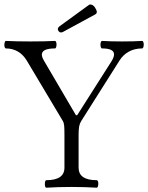

<svg xmlns="http://www.w3.org/2000/svg" viewBox="-33 -852 675 875"><path d="M171.4 -13.2Q171.4 -20.5 173.1 -25.6Q174.8 -30.8 177.7 -30.8Q260.7 -30.8 260.7 -87.9V-236.8Q260.7 -265.1 259.5 -278.8Q258.3 -292.5 252.9 -301.3L89.4 -575.2Q72.8 -603 48.3 -617.2Q23.9 -631.3 -6.3 -631.3Q-9.3 -631.3 -11.2 -636Q-13.2 -640.6 -13.2 -647Q-13.2 -654.3 -11.2 -659.9Q-9.3 -665.5 -6.3 -665.5Q40.5 -663.1 106 -663.1Q171.4 -663.1 217.8 -665.5Q220.7 -665.5 222.7 -660.6Q224.6 -655.8 224.6 -648.9Q224.6 -642.1 222.7 -636.7Q220.7 -631.3 217.8 -631.3Q157.7 -631.3 157.7 -603Q157.7 -591.8 167.5 -575.2L313 -327.1H318.8L473.6 -570.3Q486.8 -590.8 486.8 -604Q486.8 -631.3 432.1 -631.3Q428.7 -631.3 426.8 -636.2Q424.8 -641.1 424.8 -647.9Q424.8 -655.3 426.8 -660.4Q428.7 -665.5 432.1 -665.5Q470.7 -663.1 523.9 -663.1Q577.6 -663.1 615.2 -665.5Q618.2 -665.5 620.1 -660.6Q622.1 -655.8 622.1 -648.9Q622.1 -642.1 620.1 -636.7Q618.2 -631.3 615.2 -631.3Q581.1 -631.3 554.9 -617.2Q528.8 -603 512.2 -577.1L337.4 -300.8Q330.1 -289.1 327.6 -275.1Q325.2 -261.2 325.2 -236.8V-87.9Q325.2 -30.8 408.2 -30.8Q411.1 -30.8 413.1 -26.1Q415 -21.5 415 -15.1Q415 -7.8 413.1 -2.2Q411.1 3.4 408.2 3.4Q354 0 293 0Q231.9 0 177.7 3.4Q174.8 3.4 173.1 -1.5Q171.4 -6.3 171.4 -13.2ZM245.1 -704.1Q237.8 -704.1 232.9 -711.9Q230.5 -715.8 230.5 -719.2Q230.5 -723.1 233.2 -726.8Q235.8 -730.5 239.3 -732.9L373 -830.1Q375.5 -831.5 378.9 -831.5Q383.8 -831.5 389.4 -828.4Q395 -825.2 399.9 -817.9Q408.2 -804.7 408.2 -797.4Q408.2 -790.5 401.4 -786.6L255.9 -707.5Q250.5 -704.1 245.1 -704.1Z"/></svg>

Font: JuniusX Light
Style: Regular
Weight: 300
Designer: Peter S. Baker
Foundry: Briery Creek Software
Version: Version 1.008